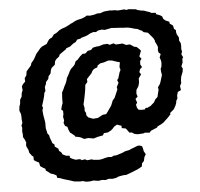

<svg xmlns="http://www.w3.org/2000/svg" viewBox="-58 -774 1033 992"><g transform="rotate(-5 458.5 -278.0)"><path d="M561 -622 548 -623 533 -620 513 -616 497 -619 479 -616 466 -609 453 -610 437 -605 423 -597 410 -592 389 -586 384 -582 367 -579 358 -567 343 -559 327 -546 307 -539 303 -533 270 -510 266 -500 250 -487 243 -477 240 -459 223 -445 218 -435 214 -416 203 -403 200 -389 187 -374 186 -365 179 -349 180 -328 174 -320 170 -299 162 -271 156 -253 160 -244 156 -229 158 -209 159 -201 163 -179 165 -165V-150V-136L169 -120L171 -109L179 -99L182 -85L189 -67L192 -57L202 -50L203 -38L220 -26L224 -13L233 -7L240 6L257 14L276 16V26L287 32L304 39L328 38L336 44L352 41L365 47L389 44L393 47L424 50L440 48L462 42L475 40L491 41L503 35H514L528 31L552 23L562 18L586 13L594 9L630 -5H642L653 0L657 15L659 26L668 42L660 56L655 77L645 87L642 104L620 116L598 125L583 131L558 140H546L527 143L518 145L504 151L485 154L467 152L450 157L432 155L412 158L387 154L369 157H349L332 152L318 153L306 152L287 150L272 145L266 143L232 133L220 128L202 124L199 111L186 104L170 99L160 91L146 81L145 72L132 65L119 56L115 37L99 29L89 22V5L80 -3L69 -18L66 -33L58 -49L56 -58L58 -72L52 -87L44 -101V-120L42 -128L44 -149L41 -160L47 -175L45 -192V-206L44 -220L37 -239L39 -259L44 -274L46 -295L55 -310L57 -328L63 -343L61 -363L68 -374L80 -386L79 -403L89 -418L92 -438L107 -455L117 -467L120 -478L134 -495L141 -507L150 -524L158 -533L173 -551L183 -559L208 -570L216 -584L224 -594L238 -601L249 -616L261 -621L281 -636L294 -642L309 -647L328 -656L340 -663L350 -667L364 -675L378 -680L400 -685L417 -692L426 -698L443 -696L465 -699L481 -704H497L517 -711L526 -712L549 -714L557 -713H573L589 -710L623 -713L632 -709L645 -712L664 -710L683 -708L689 -704L710 -699L722 -698L738 -692L754 -687L758 -683L783 -681L784 -674L805 -666L815 -659L818 -648L828 -638L849 -629L850 -619L866 -608L870 -590L879 -583V-571L882 -560L891 -544V-527L898 -514L899 -499L898 -482L901 -470L896 -456L904 -440L899 -432V-414L891 -394L897 -382L895 -366L885 -340L882 -318L883 -309L875 -293L878 -272L861 -264L856 -246V-230L850 -221L847 -206L842 -193L832 -176L812 -159L813 -152L796 -134L783 -122L775 -114L761 -105L742 -96L738 -90L705 -76L698 -67L673 -69L666 -66L635 -64L618 -68L606 -76H594L586 -87L577 -99L556 -103V-115L533 -123L518 -114L509 -104L500 -96L483 -87L462 -85L456 -74L430 -69L413 -64L408 -62L379 -67L358 -64L342 -73L333 -76L313 -80L310 -86L294 -99L288 -103L281 -119L277 -134L265 -140L259 -156L263 -168L259 -189L262 -198V-218L253 -226L258 -245L263 -258V-282L265 -313L273 -328L279 -342L288 -359L294 -375L296 -385L308 -406L314 -419L322 -431L335 -443L342 -451L349 -468L360 -475L374 -491L388 -503H402L416 -516L433 -519L444 -530L462 -534L476 -535L499 -542L521 -543L531 -537L552 -543L563 -536L585 -537L598 -538L616 -529L636 -530L657 -516L669 -514L680 -504L690 -493L679 -464L689 -451L681 -440L680 -422L688 -408L677 -398L672 -383L680 -371L666 -351V-334L664 -322L660 -310L649 -293L647 -274L652 -258L640 -247L647 -227L640 -217L644 -200L651 -190L668 -188L685 -189L687 -196H698L716 -205L721 -210L733 -220L742 -236L754 -247L759 -268L763 -284L761 -297L773 -314L778 -329L787 -359L784 -375L783 -391L788 -401L790 -423L788 -435L783 -449L790 -467L780 -475L777 -488L779 -503L776 -513L766 -533V-539L760 -551L744 -570L734 -582L712 -587L703 -596L696 -598L682 -606L666 -609L650 -614L636 -617L627 -618L604 -619L596 -620ZM438 -166 464 -180 482 -182 490 -192 512 -224 522 -249 533 -262 546 -292 551 -304 549 -316 560 -338 554 -352 561 -361 570 -391 576 -403 572 -418 576 -443 563 -446 537 -455 518 -457 493 -449 475 -446 460 -436 458 -427 440 -420 431 -411 425 -399 399 -371 400 -356 388 -342 385 -315 381 -293 375 -263 370 -242 374 -223 373 -208 379 -198 380 -184 389 -173 413 -164Z"/></g></svg>

Font: Winky Rough Medium
Style: Italic
Weight: 500
Italic angle: -8.97852°
Designer: Simon Atzbach
Foundry: typofactur
Version: Version 1.206; ttfautohint (v1.8.4.7-5d5b)